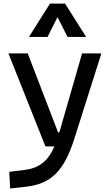

<svg xmlns="http://www.w3.org/2000/svg" viewBox="-20 -815 626 1069"><path d="M36.6 234.4 124.5 224.6C263.2 209 336.4 139.6 395 -45.9L544.4 -517.6H437L310.5 -78.1H303.2L134.3 -517.6H26.9L232.9 0H283.2C246.1 85.4 195.3 122.1 112.8 131.8L31.7 141.6ZM141.1 -609.4H244.6L300.3 -719.7L356 -609.4H459.5L342.3 -794.9H258.3Z"/></svg>

Font: Cascadia Code PL
Style: Regular
Weight: 400
Monospace: yes
Designer: Aaron Bell
Foundry: Saja Typeworks
Version: Version 2404.023